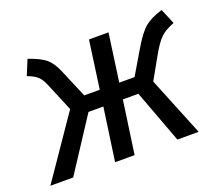

<svg xmlns="http://www.w3.org/2000/svg" viewBox="-95 -677 940 814"><g transform="rotate(-20 375.0 -269.5)"><path d="M731 -470Q691 -455 669.5 -434.5Q648 -414 620 -364L565 -266L673 0H577L488 -239H418L384 0H296L330 -239H263L107 0H4L194 -277L141 -404Q129 -433 114 -446.5Q99 -460 69 -471L97 -539Q150 -521 174 -501Q198 -481 215 -441L270 -311H340L370 -527H458L428 -311H497L561 -419Q596 -478 623 -500.5Q650 -523 702 -539Z"/></g></svg>

Font: Fira Sans
Style: Italic
Weight: 400
Italic angle: -8°
Designer: bBox Type GmbH & Carrois Corporate GbR & Edenspiekermann AG
Foundry: bBox Type GmbH & Carrois Corporate GbR & Edenspiekermann AG
Version: Version 4.301